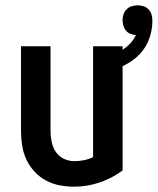

<svg xmlns="http://www.w3.org/2000/svg" viewBox="-20 -694 593 722"><path d="M259 8Q232 8 205 3Q178 -2 153.5 -15Q129 -28 110 -48.5Q91 -69 79.5 -93.5Q68 -118 63.5 -145.5Q59 -173 59 -200V-520H170V-200Q170 -180 174.5 -159.5Q179 -139 190 -122.5Q201 -106 220 -97Q239 -88 259 -88Q277 -88 295 -91.5Q313 -95 330 -103V-520H441V-53Q402 -24 355 -8Q308 8 259 8ZM385 -424 368 -478Q387 -483 405 -489.5Q423 -496 439.5 -506Q456 -516 469.5 -530.5Q483 -545 491 -562Q480 -563 470 -567Q460 -571 453.5 -579Q447 -587 444 -597.5Q441 -608 441 -618Q441 -629 444.5 -640Q448 -651 456 -659Q464 -667 475 -670.5Q486 -674 497 -674Q509 -674 520 -670.5Q531 -667 539 -658.5Q547 -650 550 -638.5Q553 -627 553 -616Q553 -581 541 -548Q529 -515 505 -490Q481 -465 449.5 -449.5Q418 -434 385 -424Z"/></svg>

Font: Moesevka
Style: Bold
Weight: 700
Monospace: yes
Designer: Belleve Invis
Foundry: Belleve Invis
Version: Version 32.5.0; ttfautohint (v1.8.4)